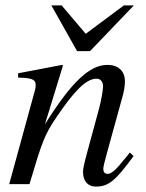

<svg xmlns="http://www.w3.org/2000/svg" viewBox="-20 -681 540 710"><path d="M460 -117C453 -108 446 -99 439 -91C410 -54 392 -38 378 -38C366 -38 362 -47 362 -56C362 -64 366 -81 376 -117L432 -320C438 -341 442 -362 442 -380C442 -416 420 -441 377 -441C313 -441 246 -381 146 -221L213 -439L209 -441C156 -430 128 -426 47 -410V-394C98 -393 112 -387 112 -367C112 -361 111 -355 110 -350L14 0H89C136 -158 144 -181 189 -248C252 -341 297 -390 337 -390C352 -390 361 -379 361 -361C361 -349 355 -313 347 -282L303 -120C289 -68 287 -55 287 -45C287 -7 309 9 334 9C381 9 406 -11 474 -104ZM475 -661H438L297 -556L208 -661H170L265 -492H313Z"/></svg>

Font: XITS
Style: Italic
Weight: 400
Italic angle: -16.33°
Designer: MicroPress Inc., with final additions and corrections provided by Coen Hoffman, Elsevier (retired)
Version: Version 1.302